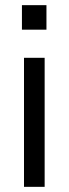

<svg xmlns="http://www.w3.org/2000/svg" viewBox="-20 -724 266 744"><path d="M65 -609V-704H160V-609ZM73 -500H153V0H73Z"/></svg>

Font: CBA Beacon Sans
Style: Regular
Weight: 400
Designer: Wei Huang
Foundry: Wei Huang
Version: Version 1.002